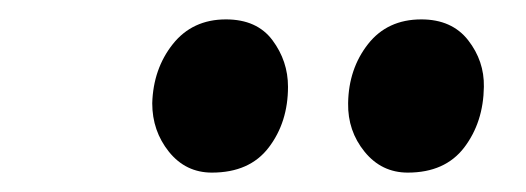

<svg xmlns="http://www.w3.org/2000/svg" viewBox="-20 -785 542 198"><path d="M198.5 -607Q171.5 -607 154.2 -628.5Q137 -650 137 -678.5Q138 -714 158.2 -739.5Q178.5 -765 213 -765Q245 -765 261 -743.5Q277 -722 277 -695.5Q277 -659 257.2 -633Q237.5 -607 198.5 -607ZM400.5 -607Q373.5 -607 356 -628.5Q338.5 -650 339 -678.5Q339.5 -714 359.5 -739.5Q379.5 -765 414.5 -765Q446 -765 462.8 -743.5Q479.5 -722 479 -695.5Q478.5 -659 458.8 -633Q439 -607 400.5 -607Z"/></svg>

Font: Merriweather 60pt
Style: Bold Italic
Weight: 700
Italic angle: -7.8°
Version: Version 2.101